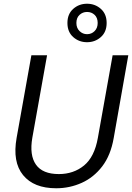

<svg xmlns="http://www.w3.org/2000/svg" viewBox="-20 -996 707 1028"><path d="M281 12Q161 12 103.5 -58.5Q46 -129 69 -258L148 -700H232L153 -258Q137 -165 172.5 -114.5Q208 -64 295 -64Q374 -64 430 -110Q486 -156 504 -258L583 -700H667L589 -258Q573 -165 527.5 -105.5Q482 -46 417.5 -17Q353 12 281 12ZM446 -770Q403 -770 372 -797.5Q341 -825 341 -873Q341 -921 372 -948.5Q403 -976 446 -976Q489 -976 520 -948.5Q551 -921 551 -873Q551 -825 520 -797.5Q489 -770 446 -770ZM446 -813Q470 -813 486.5 -829.5Q503 -846 503 -873Q503 -901 486.5 -916.5Q470 -932 446 -932Q423 -932 406 -916.5Q389 -901 389 -873Q389 -846 406 -829.5Q423 -813 446 -813Z"/></svg>

Font: DM Sans Italic
Style: Regular
Weight: 400
Italic angle: -10°
Designer: Colophon Foundry, Jonny Pinhorn
Foundry: Colophon Foundry
Version: Version 4.004; ttfautohint (v1.8.4.7-5d5b)